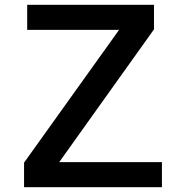

<svg xmlns="http://www.w3.org/2000/svg" viewBox="-20 -778 763 798"><path d="M226 -104H653V0H80V-102L475 -654H93V-758H620V-656Z"/></svg>

Font: Biryani DemiBold
Style: Regular
Weight: 600
Designer: Dan Reynolds and Mathieu Réguer
Foundry: Dan Reynolds and Mathieu Réguer
Version: Version 1.003;PS 001.003;hotconv 1.0.70;makeotf.lib2.5.58329